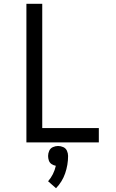

<svg xmlns="http://www.w3.org/2000/svg" viewBox="-20 -755 616 1018"><path d="M277 243Q310 209 325.5 164Q341 119 341 72Q341 58 335 44.5Q329 31 315.5 25Q302 19 288 19Q274 19 260.5 25Q247 31 241 44.5Q235 58 235 72Q235 84 239 96Q243 108 253.5 115Q264 122 276 124Q271 147 260.5 168Q250 189 235 206ZM120 0H504V-76H204V-735H120Z"/></svg>

Font: Iosevka SS01 Extended
Style: Regular
Weight: 400
Width: 7
Monospace: yes
Designer: Belleve Invis
Foundry: Belleve Invis
Version: Version 3.4.7; ttfautohint (v1.8.3)